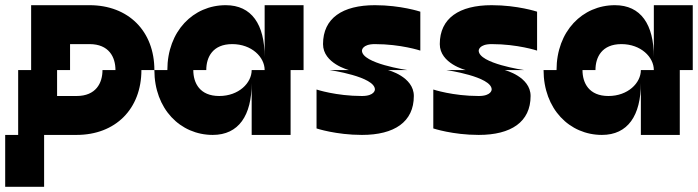

<svg xmlns="http://www.w3.org/2000/svg" viewBox="-20 -520 2690 740"><path d="M525 -250H575C575 -400 475 -500 325 -500H100V-250H50V0H0V200H150V0H200H275C425 0 525 -100 525 -250ZM200 -150V-250H250V-350H325C400 -350 425 -300 425 -250H375C375 -200 350 -150 275 -150Z M625 -250H575C575 -100 675 0 800 0C900 0 950 -75 950 -200V0H1100V-250H1150V-500H1000V-300C1000 -426 950 -500 850 -500C725 -500 625 -400 625 -250ZM725 -250H775C775 -300 800 -350 875 -350C950 -350 1000 -300 1000 -250H950C950 -200 900 -150 825 -150C750 -150 725 -200 725 -250Z M1325 -250H1250C1250 -250 1425 -225 1425 -175C1425 -175 1425 -150 1375 -150C1275 -150 1200 -175 1200 -175V-25C1200 -25 1275 0 1375 0C1500 0 1575 -50 1575 -150C1575 -225 1475 -250 1475 -250H1550C1550 -250 1375 -275 1375 -325C1375 -325 1375 -350 1425 -350C1525 -350 1600 -325 1600 -325V-475C1600 -475 1525 -500 1425 -500C1300 -500 1225 -450 1225 -350C1225 -275 1325 -250 1325 -250Z M1775 -250H1700C1700 -250 1875 -225 1875 -175C1875 -175 1875 -150 1825 -150C1725 -150 1650 -175 1650 -175V-25C1650 -25 1725 0 1825 0C1950 0 2025 -50 2025 -150C2025 -225 1925 -250 1925 -250H2000C2000 -250 1825 -275 1825 -325C1825 -325 1825 -350 1875 -350C1975 -350 2050 -325 2050 -325V-475C2050 -475 1975 -500 1875 -500C1750 -500 1675 -450 1675 -350C1675 -275 1775 -250 1775 -250Z M2125 -250H2075C2075 -100 2175 0 2300 0C2400 0 2450 -75 2450 -200V0H2600V-250H2650V-500H2500V-300C2500 -426 2450 -500 2350 -500C2225 -500 2125 -400 2125 -250ZM2225 -250H2275C2275 -300 2300 -350 2375 -350C2450 -350 2500 -300 2500 -250H2450C2450 -200 2400 -150 2325 -150C2250 -150 2225 -200 2225 -250Z"/></svg>

Font: LS-VG5000 Bold Shifted
Style: Regular
Weight: 400
Designer: Justin Bihan, 2021
Foundry: Justin Bihan, 2021
Version: Version 1.000;Glyphs 3.1.2 (3151)